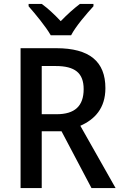

<svg xmlns="http://www.w3.org/2000/svg" viewBox="-20 -960 619 980"><path d="M239 -780H343C366 -825 422 -890 457 -928V-940H388C355 -915 325 -888 290 -852C258 -886 224 -918 193 -940H126V-928C161 -888 214 -824 239 -780ZM267 -714H85V0H193V-290H294L447 0H570L390 -318C463 -350 518 -407 518 -510C518 -646 437 -714 267 -714ZM264 -623C362 -623 407 -588 407 -505C407 -419 362 -377 269 -377H193V-623Z"/></svg>

Font: Noto Sans Bengali SemiCondensed Medium
Style: Regular
Weight: 500
Width: 4
Designer: Joana Ranito - Universal Thirst; Jelle Bosma - Monotype Design Team
Foundry: Universal Thirst ehf.
Version: Version 3.000